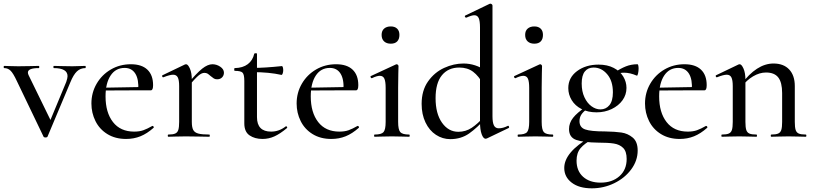

<svg xmlns="http://www.w3.org/2000/svg" viewBox="-27 -745 4430 1046"><path d="M438 -374Q411 -374 392 -356Q373 -338 356 -296L232 -1Q230 4 221 4Q212 4 210 -1L65 -303Q45 -346 30.5 -360Q16 -374 -4 -374Q-7 -374 -7 -380Q-7 -386 -4 -386Q15 -386 26 -385L73 -384L143 -385Q158 -386 184 -386Q187 -386 187 -380Q187 -374 184 -374Q125 -374 125 -350Q125 -343 129 -335L255 -77L219 -22L334 -299Q341 -320 341 -330Q341 -374 266 -374Q264 -374 264 -380Q264 -386 266 -386Q293 -386 307 -385L367 -384L404 -385Q415 -386 438 -386Q440 -386 440 -380Q440 -374 438 -374Z M471 -181Q471 -240 499.5 -289Q528 -338 577 -366.5Q626 -395 686 -395Q745 -395 776 -365.5Q807 -336 807 -281Q807 -253 795 -253H726Q730 -312 710.5 -343.5Q691 -375 652 -375Q603 -375 575.5 -333.5Q548 -292 548 -220Q548 -132 588.5 -80Q629 -28 704 -28Q733 -28 754 -35.5Q775 -43 803 -59H804Q807 -59 809.5 -55.5Q812 -52 810 -49Q774 -17 738 -2.5Q702 12 660 12Q601 12 558 -14.5Q515 -41 493 -85.5Q471 -130 471 -181ZM524 -267 748 -271V-253L525 -252Z M1130 -395Q1153 -395 1173 -381.5Q1193 -368 1193 -349Q1193 -334 1183 -323.5Q1173 -313 1156 -313Q1145 -313 1138 -317.5Q1131 -322 1120 -331Q1110 -340 1103.5 -344Q1097 -348 1086 -348Q1072 -348 1054.5 -333.5Q1037 -319 996 -271L990 -282Q1044 -347 1074.5 -371Q1105 -395 1130 -395ZM890 -12Q915 -12 927.5 -17.5Q940 -23 944.5 -37.5Q949 -52 949 -81V-276Q949 -309 941.5 -323.5Q934 -338 916 -338Q899 -338 863 -324H861Q858 -324 856.5 -329Q855 -334 858 -335L981 -394L987 -395Q997 -395 1007.5 -371.5Q1018 -348 1018 -310V-81Q1018 -52 1025.5 -37.5Q1033 -23 1053 -17.5Q1073 -12 1113 -12Q1116 -12 1116 -6Q1116 0 1113 0Q1080 0 1060 -1L984 -2L928 -1Q914 0 890 0Q887 0 887 -6Q887 -12 890 -12Z M1304 -73V-304Q1304 -339 1294.5 -349Q1285 -359 1252 -359Q1249 -359 1249 -367Q1249 -374 1252 -374Q1296 -375 1323 -395.5Q1350 -416 1358 -452Q1359 -455 1366 -455Q1373 -455 1373 -452V-107Q1373 -28 1450 -28Q1493 -28 1529 -56Q1530 -57 1532 -57Q1535 -57 1537 -53Q1539 -49 1536 -47Q1499 -16 1468 -2Q1437 12 1403 12Q1361 12 1332.5 -7.5Q1304 -27 1304 -73ZM1351 -352V-375Q1414 -375 1509 -385Q1512 -385 1514 -378Q1516 -371 1516 -362Q1516 -353 1513 -344.5Q1510 -336 1506 -337Q1439 -352 1351 -352Z M1589 -181Q1589 -240 1617.5 -289Q1646 -338 1695 -366.5Q1744 -395 1804 -395Q1863 -395 1894 -365.5Q1925 -336 1925 -281Q1925 -253 1913 -253H1844Q1848 -312 1828.5 -343.5Q1809 -375 1770 -375Q1721 -375 1693.5 -333.5Q1666 -292 1666 -220Q1666 -132 1706.5 -80Q1747 -28 1822 -28Q1851 -28 1872 -35.5Q1893 -43 1921 -59H1922Q1925 -59 1927.5 -55.5Q1930 -52 1928 -49Q1892 -17 1856 -2.5Q1820 12 1778 12Q1719 12 1676 -14.5Q1633 -41 1611 -85.5Q1589 -130 1589 -181ZM1642 -267 1866 -271V-253L1643 -252Z M2014 -12Q2051 -12 2062.5 -25.5Q2074 -39 2074 -81V-266Q2074 -301 2067 -316.5Q2060 -332 2042 -332Q2026 -332 1999 -319H1998Q1994 -319 1992 -324.5Q1990 -330 1994 -331L2130 -394L2134 -395Q2137 -395 2140.5 -392Q2144 -389 2144 -385Q2144 -378 2143 -345Q2142 -312 2142 -267V-81Q2142 -39 2153.5 -25.5Q2165 -12 2202 -12Q2205 -12 2205 -6Q2205 0 2202 0Q2178 0 2163 -1L2108 -2L2053 -1Q2038 0 2014 0Q2011 0 2011 -6Q2011 -12 2014 -12ZM2052 -555Q2052 -577 2065.5 -589Q2079 -601 2102 -601Q2124 -601 2136.5 -589Q2149 -577 2149 -555Q2149 -532 2137 -519.5Q2125 -507 2102 -507Q2079 -507 2065.5 -519.5Q2052 -532 2052 -555Z M2270 -179Q2270 -252 2305 -301.5Q2340 -351 2392.5 -375Q2445 -399 2498 -399Q2563 -399 2621 -359L2605 -287Q2581 -331 2550.5 -354Q2520 -377 2475 -377Q2415 -377 2380.5 -335Q2346 -293 2346 -210Q2346 -126 2381 -76.5Q2416 -27 2470 -27Q2510 -27 2542.5 -48.5Q2575 -70 2610 -109L2619 -101Q2573 -49 2529 -18Q2485 13 2426 13Q2384 13 2348 -10.5Q2312 -34 2291 -78Q2270 -122 2270 -179ZM2690 -46Q2713 -46 2739 -59L2741 -60Q2744 -60 2746 -55Q2748 -50 2745 -48L2626 9Q2620 11 2619 11Q2606 11 2597 -14Q2588 -39 2588 -81V-595Q2588 -631 2581 -646.5Q2574 -662 2557 -662Q2543 -662 2514 -649H2512Q2508 -649 2506 -653.5Q2504 -658 2507 -660L2640 -724Q2642 -725 2645 -725Q2648 -725 2652 -722Q2656 -719 2656 -715V-112Q2656 -77 2664 -61.5Q2672 -46 2690 -46Z M2796 -12Q2833 -12 2844.5 -25.5Q2856 -39 2856 -81V-266Q2856 -301 2849 -316.5Q2842 -332 2824 -332Q2808 -332 2781 -319H2780Q2776 -319 2774 -324.5Q2772 -330 2776 -331L2912 -394L2916 -395Q2919 -395 2922.5 -392Q2926 -389 2926 -385Q2926 -378 2925 -345Q2924 -312 2924 -267V-81Q2924 -39 2935.5 -25.5Q2947 -12 2984 -12Q2987 -12 2987 -6Q2987 0 2984 0Q2960 0 2945 -1L2890 -2L2835 -1Q2820 0 2796 0Q2793 0 2793 -6Q2793 -12 2796 -12ZM2834 -555Q2834 -577 2847.5 -589Q2861 -601 2884 -601Q2906 -601 2918.5 -589Q2931 -577 2931 -555Q2931 -532 2919 -519.5Q2907 -507 2884 -507Q2861 -507 2847.5 -519.5Q2834 -532 2834 -555Z M3047 170Q3047 84 3189 2L3200 14Q3158 36 3136 62Q3114 88 3114 130Q3114 186 3149.5 218Q3185 250 3245 250Q3308 250 3347.5 215Q3387 180 3387 121Q3387 80 3368 61Q3349 42 3317.5 37Q3286 32 3230 32Q3153 31 3113 17.5Q3073 4 3073 -42Q3073 -75 3095 -103Q3117 -131 3162 -161L3173 -153Q3150 -136 3140 -120.5Q3130 -105 3130 -85Q3130 -51 3160.5 -40Q3191 -29 3269 -29Q3324 -28 3358.5 -23Q3393 -18 3420 4.5Q3447 27 3447 75Q3447 130 3412 177.5Q3377 225 3319.5 253Q3262 281 3197 281Q3128 281 3087.5 250Q3047 219 3047 170ZM3069 -265Q3069 -322 3116.5 -357.5Q3164 -393 3234 -393Q3282 -393 3316.5 -375Q3351 -357 3368.5 -328Q3386 -299 3386 -266Q3386 -229 3364.5 -199Q3343 -169 3305.5 -151Q3268 -133 3223 -133Q3176 -133 3141 -151Q3106 -169 3087.5 -199.5Q3069 -230 3069 -265ZM3312 -242Q3312 -304 3281 -340.5Q3250 -377 3207 -377Q3176 -377 3159 -355.5Q3142 -334 3142 -290Q3142 -247 3157 -215Q3172 -183 3195.5 -166Q3219 -149 3244 -149Q3274 -149 3293 -172Q3312 -195 3312 -242ZM3446 -395Q3449 -395 3450.5 -387.5Q3452 -380 3452 -371Q3452 -358 3449 -344.5Q3446 -331 3442 -333Q3405 -349 3373 -349Q3352 -349 3326 -341L3318 -316L3319 -349Q3354 -372 3383 -383.5Q3412 -395 3446 -395Z M3487 -181Q3487 -240 3515.5 -289Q3544 -338 3593 -366.5Q3642 -395 3702 -395Q3761 -395 3792 -365.5Q3823 -336 3823 -281Q3823 -253 3811 -253H3742Q3746 -312 3726.5 -343.5Q3707 -375 3668 -375Q3619 -375 3591.5 -333.5Q3564 -292 3564 -220Q3564 -132 3604.5 -80Q3645 -28 3720 -28Q3749 -28 3770 -35.5Q3791 -43 3819 -59H3820Q3823 -59 3825.5 -55.5Q3828 -52 3826 -49Q3790 -17 3754 -2.5Q3718 12 3676 12Q3617 12 3574 -14.5Q3531 -41 3509 -85.5Q3487 -130 3487 -181ZM3540 -267 3764 -271V-253L3541 -252Z M4175 -12Q4200 -12 4212.5 -17.5Q4225 -23 4229.5 -37.5Q4234 -52 4234 -81V-238Q4234 -296 4213 -323Q4192 -350 4146 -350Q4111 -350 4075.5 -329Q4040 -308 4015 -273L4011 -285Q4095 -399 4187 -399Q4242 -399 4272.5 -366.5Q4303 -334 4303 -276V-81Q4303 -52 4307.5 -37.5Q4312 -23 4324.5 -17.5Q4337 -12 4363 -12Q4366 -12 4366 -6Q4366 0 4363 0Q4339 0 4324 -1L4269 -2L4214 -1Q4199 0 4175 0Q4172 0 4172 -6Q4172 -12 4175 -12ZM3906 -12Q3931 -12 3943.5 -17.5Q3956 -23 3960.5 -37.5Q3965 -52 3965 -81V-276Q3965 -309 3957.5 -323.5Q3950 -338 3932 -338Q3915 -338 3879 -324H3877Q3874 -324 3872.5 -329Q3871 -334 3874 -335L3997 -394L4003 -395Q4013 -395 4023.5 -371.5Q4034 -348 4034 -310V-81Q4034 -52 4038.5 -37.5Q4043 -23 4055.5 -17.5Q4068 -12 4094 -12Q4097 -12 4097 -6Q4097 0 4094 0Q4070 0 4055 -1L4000 -2L3944 -1Q3930 0 3906 0Q3903 0 3903 -6Q3903 -12 3906 -12Z"/></svg>

Font: Cormorant Garamond Medium
Style: Regular
Weight: 500
Designer: Christian Thalmann (Catharsis Fonts)
Foundry: Catharsis Fonts
Version: Version 4.000